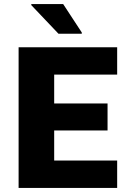

<svg xmlns="http://www.w3.org/2000/svg" viewBox="-20 -919 646 939"><path d="M71 0V-688H553V-554H245V-413H506V-281H245V-134H553V0ZM266 -754 133 -894V-899H289L380 -760V-754Z"/></svg>

Font: Saira Thin
Style: Bold
Weight: 700
Version: Version 1.101